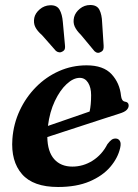

<svg xmlns="http://www.w3.org/2000/svg" viewBox="-20 -735 552 767"><path d="M460 -144Q451 -104 420.5 -68.2Q390 -32.5 337.8 -10.2Q285.5 12 212 12Q112.5 12 67.8 -39.5Q23 -91 29.5 -180Q34 -240.5 58.8 -293.5Q83.5 -346.5 123.8 -387.2Q164 -428 215.8 -451Q267.5 -474 326 -474Q393 -474 425.8 -438.5Q458.5 -403 463.5 -352Q466 -331 479 -329Q494 -327 494 -313.5Q494 -304 486 -295.8Q478 -287.5 456.5 -281Q434.5 -274 399 -262.5Q363.5 -251 322.2 -237.5Q281 -224 241 -211Q201 -198 169 -187.5Q170 -129 196.5 -99.2Q223 -69.5 269 -69.5Q312.5 -69.5 350 -93.2Q387.5 -117 409 -159Q419 -172 426.2 -177Q433.5 -182 442.5 -181.5Q452.5 -181.5 458.5 -172.5Q464.5 -163.5 460 -144ZM298.5 -424Q273 -424 246.2 -399.2Q219.5 -374.5 199 -331.2Q178.5 -288 171.5 -232Q210.5 -245.5 257 -261.5Q303.5 -277.5 338 -289.5Q344 -316.5 344 -355Q344 -385.5 331.8 -404.8Q319.5 -424 298.5 -424ZM388 -645 394 -552.5Q394.5 -544.5 392.8 -538.2Q391 -532 384 -528Q370 -519 357.5 -530.5L303 -596Q285.5 -613 278.2 -629.5Q271 -646 276 -666.5Q281 -685.5 299 -700.2Q317 -715 340.5 -715Q367.5 -715 377.2 -695.8Q387 -676.5 388 -645ZM231 -647 239.5 -554.5Q240.5 -547 239.2 -540.8Q238 -534.5 231 -530Q217.5 -521 203.5 -531.5L147.5 -595Q129 -611 121 -627Q113 -643 117 -664Q121 -682.5 138.8 -697.8Q156.5 -713 180 -714Q207 -715 217.8 -696.5Q228.5 -678 231 -647Z"/></svg>

Font: Fraunces 9pt SemiBold
Style: Italic
Weight: 600
Italic angle: -16°
Version: Version 1.000;[b76b70a41]